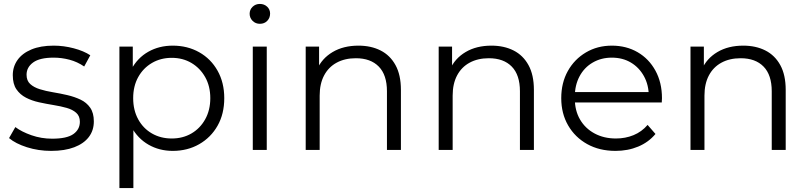

<svg xmlns="http://www.w3.org/2000/svg" viewBox="-20 -762 4107 976"><path d="M240 5Q175 5 117 -13.5Q59 -32 26 -60L58 -116Q90 -92 140 -74.5Q190 -57 245 -57Q320 -57 353 -80.5Q386 -104 386 -143Q386 -172 367.5 -188.5Q349 -205 319 -213.5Q289 -222 252 -228Q215 -234 178.5 -242Q142 -250 112 -265.5Q82 -281 63.5 -308Q45 -335 45 -380Q45 -423 69 -457Q93 -491 139.5 -510.5Q186 -530 253 -530Q304 -530 355 -516.5Q406 -503 439 -481L408 -424Q373 -448 333 -458.5Q293 -469 253 -469Q182 -469 148.5 -444.5Q115 -420 115 -382Q115 -352 133.5 -335Q152 -318 182.5 -308.5Q213 -299 249.5 -293Q286 -287 322.5 -278.5Q359 -270 389.5 -255.5Q420 -241 438.5 -214.5Q457 -188 457 -145Q457 -99 431.5 -65.5Q406 -32 357.5 -13.5Q309 5 240 5Z M858 5Q790 5 735 -26.5Q680 -58 647.5 -117.5Q615 -177 615 -263Q615 -349 647 -408.5Q679 -468 734 -499Q789 -530 858 -530Q933 -530 992.5 -496.5Q1052 -463 1086 -402.5Q1120 -342 1120 -263Q1120 -183 1086 -123Q1052 -63 992.5 -29Q933 5 858 5ZM587 194V-525H655V-367L648 -262L658 -156V194ZM853 -58Q909 -58 953 -83.5Q997 -109 1023 -155.5Q1049 -202 1049 -263Q1049 -324 1023 -370Q997 -416 953 -442Q909 -468 853 -468Q797 -468 752.5 -442Q708 -416 682.5 -370Q657 -324 657 -263Q657 -202 682.5 -155.5Q708 -109 752.5 -83.5Q797 -58 853 -58Z M1265 0V-525H1336V0ZM1301 -641Q1279 -641 1264 -656Q1249 -671 1249 -692Q1249 -713 1264 -727.5Q1279 -742 1301 -742Q1323 -742 1338 -728Q1353 -714 1353 -693Q1353 -671 1338.5 -656Q1324 -641 1301 -641Z M1534 0V-525H1602V-381L1591 -408Q1616 -465 1671 -497.5Q1726 -530 1802 -530Q1866 -530 1914.5 -505.5Q1963 -481 1990.5 -431Q2018 -381 2018 -305V0H1947V-298Q1947 -381 1905.5 -423.5Q1864 -466 1789 -466Q1733 -466 1691.5 -443.5Q1650 -421 1627.5 -378.5Q1605 -336 1605 -276V0Z M2210 0V-525H2278V-381L2267 -408Q2292 -465 2347 -497.5Q2402 -530 2478 -530Q2542 -530 2590.5 -505.5Q2639 -481 2666.5 -431Q2694 -381 2694 -305V0H2623V-298Q2623 -381 2581.5 -423.5Q2540 -466 2465 -466Q2409 -466 2367.5 -443.5Q2326 -421 2303.5 -378.5Q2281 -336 2281 -276V0Z M3109 5Q3027 5 2965 -29.5Q2903 -64 2868 -124.5Q2833 -185 2833 -263Q2833 -341 2866.5 -401Q2900 -461 2958.5 -495.5Q3017 -530 3090 -530Q3164 -530 3221.5 -496.5Q3279 -463 3312 -402.5Q3345 -342 3345 -263Q3345 -258 3344.5 -252.5Q3344 -247 3344 -241H2887V-294H3306L3278 -273Q3278 -330 3253.5 -374.5Q3229 -419 3187 -444Q3145 -469 3090 -469Q3036 -469 2993 -444Q2950 -419 2926 -374Q2902 -329 2902 -271V-260Q2902 -200 2928.5 -154.5Q2955 -109 3002.5 -83.5Q3050 -58 3111 -58Q3159 -58 3200.5 -75Q3242 -92 3272 -127L3312 -81Q3277 -39 3224.5 -17Q3172 5 3109 5Z M3490 0V-525H3558V-381L3547 -408Q3572 -465 3627 -497.5Q3682 -530 3758 -530Q3822 -530 3870.5 -505.5Q3919 -481 3946.5 -431Q3974 -381 3974 -305V0H3903V-298Q3903 -381 3861.5 -423.5Q3820 -466 3745 -466Q3689 -466 3647.5 -443.5Q3606 -421 3583.5 -378.5Q3561 -336 3561 -276V0Z"/></svg>

Font: Montserrat Thin
Style: Regular
Weight: 400
Version: Version 9.000